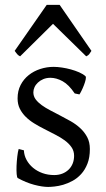

<svg xmlns="http://www.w3.org/2000/svg" viewBox="-20 -738 426 773"><path d="M341.8 -138.2Q341.8 -103.5 332 -78.9Q322.3 -54.2 306.6 -37.1Q291 -20 272 -9.8Q252.9 0.5 234.4 5.9Q215.8 11.2 199.5 12.9Q183.1 14.6 173.8 14.6Q150.4 14.6 117.4 5.9Q84.5 -2.9 51.8 -21Q48.3 -22.5 47.1 -36.9Q45.9 -51.3 46.6 -70.1Q47.4 -88.9 49.6 -107.9Q51.8 -127 55.2 -138.2L76.2 -132.8Q77.1 -112.3 86.9 -94.2Q96.7 -76.2 113 -62.5Q129.4 -48.8 151.1 -41Q172.9 -33.2 198.2 -33.2Q215.8 -33.2 230.5 -38.8Q245.1 -44.4 255.9 -54.7Q266.6 -64.9 272.5 -79.3Q278.3 -93.8 278.3 -110.8Q278.3 -130.4 267.8 -145.5Q257.3 -160.6 240.2 -173.1Q223.1 -185.5 201.4 -196.5Q179.7 -207.5 157.2 -219.2Q136.7 -229.5 117.7 -241.2Q98.6 -252.9 83.7 -267.6Q68.8 -282.2 59.8 -300.3Q50.8 -318.4 50.8 -341.8Q50.8 -372.1 63 -395.8Q75.2 -419.4 95.5 -435.5Q115.7 -451.7 141.8 -460.2Q168 -468.8 195.8 -468.8Q210.9 -468.8 229.2 -466.1Q247.6 -463.4 265.4 -458.5Q283.2 -453.6 298.8 -446.8Q314.5 -439.9 324.2 -431.2Q327.1 -428.2 325 -418Q322.8 -407.7 318.1 -395.5Q313.5 -383.3 308.1 -372.6Q302.7 -361.8 299.8 -357.9L280.8 -361.8Q257.3 -397 232.2 -410.9Q207 -424.8 183.1 -424.8Q167 -424.8 154.3 -419.4Q141.6 -414.1 132.6 -405.5Q123.5 -397 118.9 -386.7Q114.3 -376.5 114.3 -366.2Q114.3 -350.6 123.5 -338.1Q132.8 -325.7 147.9 -314.7Q163.1 -303.7 182.4 -293.7Q201.7 -283.7 222.2 -272.9Q243.2 -262.2 264.6 -250Q286.1 -237.8 303.2 -221.9Q320.3 -206.1 331.1 -185.8Q341.8 -165.5 341.8 -138.2ZM348.1 -533.2Q342.3 -523.9 338.9 -519.5Q335.4 -515.1 327.1 -511.2L193.4 -642.1L61 -511.2Q57.1 -513.2 54.4 -515.1Q51.8 -517.1 49.6 -519.5Q47.4 -522 44.9 -525.4Q42.5 -528.8 39.1 -533.2L168 -718.3H220.2L348.1 -533.2Z"/></svg>

Font: Gentium
Style: Regular
Weight: 400
Designer: J. Victor Gaultney
Version: Version 1.03; 2011; OFL 1.1 release